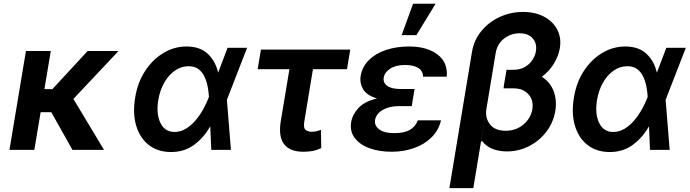

<svg xmlns="http://www.w3.org/2000/svg" viewBox="-20 -801 3688 1026"><path d="M251.4 -528.4 217.3 -324.6H259.9L448.2 -528.4H613.3L372.2 -272.4L535.9 0H367.2L254.3 -201.3H197.1L163.4 0H30.5L118.6 -528.4Z M892.4 11.4Q822.4 11 774.9 -26.5Q727.3 -63.9 707.7 -129.6Q688.2 -195.3 702.4 -280.2Q715.6 -360.8 755.7 -422.1Q795.8 -483.3 853.5 -517.9Q911.2 -552.6 976.6 -552.6Q1048.3 -552.6 1089.8 -513.8Q1131.4 -475.1 1145.2 -414.1H1146.3L1196 -545.5H1300.4L1193.9 -271.3L1192.5 -267.4L1214.1 0H1109L1103.7 -124.6H1102.6Q1068.2 -64.3 1016.2 -26.3Q964.1 11.7 892.4 11.4ZM1096.6 -283.4Q1095.2 -308.6 1090 -336.8Q1084.9 -365.1 1073.3 -390.3Q1061.8 -415.5 1041.2 -431.3Q1020.6 -447.1 987.9 -447.1Q948.2 -447.1 914.6 -423.7Q881 -400.2 857.8 -359.4Q834.5 -318.5 825.6 -265.6Q813.9 -192.1 837.4 -144Q860.8 -95.9 912.3 -95.9Q945.7 -95.9 974.4 -113.8Q1003.2 -131.7 1026.5 -159.6Q1049.7 -187.5 1066.6 -218.4Q1083.5 -249.3 1093.4 -275.2Z M1851.6 -535.9 1834.2 -431.1H1652.3L1606.5 -154.1Q1600.1 -117.2 1613.1 -107.1Q1626.1 -96.9 1646 -96.9Q1661.2 -96.9 1672.6 -100.1Q1683.9 -103.3 1695 -106.9L1696.7 -9.9Q1671.9 2.1 1649.5 6Q1627.1 9.9 1600.1 9.9Q1529.8 9.9 1498.2 -30.4Q1466.6 -70.7 1480.8 -156.2L1526.6 -431.1H1356.9L1374.3 -535.9Z M2185 -263.5 2180.4 -233.7H2107.2Q2061.4 -233.7 2025.9 -214Q1990.4 -194.2 1984 -159.4Q1979.8 -130 2006.4 -109.7Q2033 -89.5 2086.3 -89.5Q2139.9 -89.5 2169.9 -106.7Q2199.9 -123.9 2212.7 -158H2336.6Q2324.2 -104.4 2285.9 -66.8Q2247.5 -29.1 2192.1 -9.6Q2136.7 9.9 2073.2 9.9Q2004.6 9.9 1952.8 -9.6Q1900.9 -29.1 1874.8 -64.8Q1848.7 -100.5 1856.5 -148.4Q1863.3 -188.9 1895.8 -224.1Q1928.3 -259.2 1994.7 -274.9Q1939.3 -291.2 1920.1 -324.8Q1900.9 -358.3 1907 -394.2Q1915.5 -444.6 1951.2 -479.9Q1986.9 -515.3 2042.4 -533.9Q2098 -552.6 2166.2 -552.6Q2261.4 -552.6 2317.6 -510.1Q2373.9 -467.7 2367.2 -391.3H2240.4Q2240.8 -421.9 2215 -437.9Q2189.3 -453.8 2144.2 -453.8Q2095.5 -453.8 2065.5 -434.3Q2035.5 -414.8 2030.5 -386.4Q2026.3 -358.7 2049.5 -342Q2072.8 -325.3 2121.8 -325.3H2195.3ZM2126.4 -613.3 2187.5 -781.2H2307.9L2205.3 -613.3Z M2685.4 -420.5 2686.8 -427.9H2721.6Q2758.9 -427.9 2784.8 -443Q2810.7 -458.1 2825.5 -481Q2840.2 -503.9 2843.8 -527.3Q2850.5 -569.2 2826.3 -596.2Q2802.2 -623.2 2756.4 -623.2Q2710.2 -623.2 2673.5 -594.8Q2636.7 -566.4 2628.6 -516.7L2509.2 204.5H2381.4L2502.1 -523.1Q2512.8 -587.4 2552.6 -635.5Q2592.3 -683.6 2650.6 -710.4Q2708.8 -737.2 2774.9 -737.2Q2839.5 -737.2 2887.1 -712Q2934.7 -686.8 2957.7 -642.9Q2980.8 -599.1 2971.6 -543.3Q2964.5 -501.8 2939.8 -460.9Q2915.1 -420.1 2875.4 -390.6Q2921.2 -361.9 2938.9 -312.9Q2956.7 -263.8 2947.4 -208.1Q2936.8 -145.2 2899.1 -96.4Q2861.5 -47.6 2806.5 -19.7Q2751.4 8.2 2688.2 8.2Q2650.6 8.2 2616.1 -3.7Q2581.7 -15.6 2556.1 -46.9L2550.8 -44.7L2579.2 -218Q2571.7 -170.8 2598.4 -136.5Q2625 -102.3 2681.8 -102.3Q2738.3 -102.3 2777.5 -136Q2816.8 -169.7 2824.6 -216.6Q2832.4 -265.3 2804 -297.1Q2775.6 -328.8 2725.1 -328.8H2670.8L2672.6 -340.2H2671.9L2683.2 -406.6Z M3236.9 11.4Q3166.9 11 3119.3 -26.5Q3071.7 -63.9 3052.2 -129.6Q3032.7 -195.3 3046.9 -280.2Q3060 -360.8 3100.1 -422.1Q3140.3 -483.3 3198 -517.9Q3255.7 -552.6 3321 -552.6Q3392.8 -552.6 3434.3 -513.8Q3475.9 -475.1 3489.7 -414.1H3490.8L3540.5 -545.5H3644.9L3538.4 -271.3L3536.9 -267.4L3558.6 0H3453.5L3448.2 -124.6H3447.1Q3412.6 -64.3 3360.6 -26.3Q3308.6 11.7 3236.9 11.4ZM3441.1 -283.4Q3439.6 -308.6 3434.5 -336.8Q3429.3 -365.1 3417.8 -390.3Q3406.2 -415.5 3385.7 -431.3Q3365.1 -447.1 3332.4 -447.1Q3292.6 -447.1 3259.1 -423.7Q3225.5 -400.2 3202.2 -359.4Q3179 -318.5 3170.1 -265.6Q3158.4 -192.1 3181.8 -144Q3205.3 -95.9 3256.7 -95.9Q3290.1 -95.9 3318.9 -113.8Q3347.7 -131.7 3370.9 -159.6Q3394.2 -187.5 3411 -218.4Q3427.9 -249.3 3437.9 -275.2Z"/></svg>

Font: Inter UI Semi Bold
Style: Italic
Weight: 600
Italic angle: -9.39999°
Designer: Rasmus Andersson
Foundry: rsms
Version: 3.2;8d6f07862